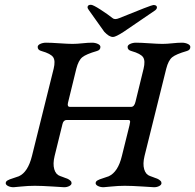

<svg xmlns="http://www.w3.org/2000/svg" viewBox="-20 -783 818 805"><path d="M623 -762Q638 -762 638 -752Q638 -746 631 -740L499 -650Q465 -628 454 -628Q437 -628 417 -650L353 -740Q347 -748 347 -752Q347 -763 361 -763Q370 -763 401 -743Q432 -723 452 -707Q461 -699 480 -707Q615 -762 623 -762ZM677 -495Q686 -530 702 -543Q718 -556 763 -569Q778 -573 778 -586Q778 -594 767 -599Q756 -604 743 -604Q726 -604 702.5 -601.5Q679 -599 661 -599Q643 -599 606.5 -601.5Q570 -604 550 -604Q537 -604 526 -599Q515 -594 515 -586Q515 -573 531 -569Q570 -558 580 -543Q590 -528 582 -495L548 -356Q543 -335 530 -335H273Q261 -335 265 -352L300 -495Q309 -530 325 -543Q341 -556 386 -569Q401 -573 401 -586Q401 -594 390 -599Q379 -604 366 -604Q349 -604 325.5 -601.5Q302 -599 284 -599Q266 -599 229.5 -601.5Q193 -604 173 -604Q160 -604 149 -599Q138 -594 138 -586Q138 -573 154 -569Q193 -558 203 -543Q213 -528 205 -495L114 -129Q97 -61 59 -44Q52 -41 35.5 -36Q19 -31 11.5 -26.5Q4 -22 4 -15Q4 -8 14 -3Q24 2 37 2Q40 2 69 -1Q98 -4 126 -4Q154 -4 201 -1Q248 2 249 2Q261 2 270.5 -3Q280 -8 280 -15Q280 -18 279 -20.5Q278 -23 275 -25.5Q272 -28 269.5 -30Q267 -32 262 -34Q257 -36 253.5 -37Q250 -38 243 -41Q236 -44 232 -45Q214 -51 207.5 -73.5Q201 -96 209 -129L242 -263Q246 -280 260 -280H517Q522 -280 524 -278Q526 -276 525.5 -271.5Q525 -267 523 -258L491 -129Q475 -62 436 -44Q429 -41 412.5 -36Q396 -31 388.5 -26.5Q381 -22 381 -15Q381 -8 391 -3Q401 2 414 2Q418 2 447 -1Q476 -4 503 -4Q532 -4 578 -1Q624 2 626 2Q638 2 647.5 -3Q657 -8 657 -15Q657 -18 656 -20.5Q655 -23 652 -25.5Q649 -28 646.5 -30Q644 -32 639 -34Q634 -36 630.5 -37Q627 -38 620 -41Q613 -44 609 -45Q591 -51 584.5 -73.5Q578 -96 586 -129Z"/></svg>

Font: EB Garamond 08
Style: Italic
Weight: 400
Italic angle: -14°
Version: Version 0.016